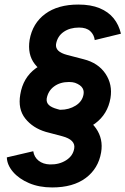

<svg xmlns="http://www.w3.org/2000/svg" viewBox="-20 -732 551 843"><path d="M209 91Q152 91 107.5 72Q63 53 37 22.5Q11 -8 10 -41L126 -68Q130 -42 149.5 -26.5Q169 -11 199 -10Q240 -9 270.5 -28.5Q301 -48 306 -81Q309 -99 296 -112.5Q283 -126 253 -134L181 -153Q124 -170 91 -211.5Q58 -253 69 -317Q81 -391 137 -432Q193 -473 283 -473Q337 -473 374 -457Q411 -441 434 -411.5Q457 -382 465 -343L355 -317Q351 -341 332.5 -356.5Q314 -372 283 -372Q244 -372 217.5 -352.5Q191 -333 185 -299Q183 -282 194.5 -271Q206 -260 232 -253L305 -233Q369 -215 401.5 -168.5Q434 -122 424 -63Q412 8 356.5 49.5Q301 91 209 91ZM251 -149Q199 -149 158.5 -168.5Q118 -188 94.5 -219.5Q71 -251 70 -286L167 -307Q171 -290 184.5 -277.5Q198 -265 215.5 -257.5Q233 -250 245 -250Q283 -250 312.5 -268.5Q342 -287 347 -319Q350 -338 337.5 -351.5Q325 -365 295 -373L223 -393Q165 -409 132.5 -451Q100 -493 110 -557Q123 -630 178.5 -671Q234 -712 324 -712Q379 -712 417.5 -696Q456 -680 479 -651.5Q502 -623 511 -584L396 -556Q393 -580 376 -595.5Q359 -611 327 -611Q287 -611 259.5 -592Q232 -573 226 -538Q224 -521 236 -509.5Q248 -498 274 -491L347 -472Q411 -456 443 -408.5Q475 -361 465 -301Q453 -231 398 -190Q343 -149 251 -149Z"/></svg>

Font: Figtree ExtraBold
Style: Italic
Weight: 800
Italic angle: -9.5°
Foundry: Erik Kennedy
Version: Version 2.001;gftools[0.9.30]